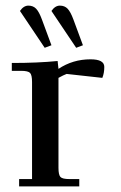

<svg xmlns="http://www.w3.org/2000/svg" viewBox="-20 -663 429 683"><path d="M22 -411V-439Q115 -439 185 -446L188 -418Q239 -452 302 -452Q351 -452 351 -425Q351 -403 344 -386L217 -400Q206 -396 188 -386V-66Q188 -41 195 -33.5Q202 -26 227 -26H262V0H48V-26H94V-371Q94 -396 87 -403.5Q80 -411 55 -411ZM51 -624Q64 -643 81 -643Q98 -643 108.5 -632Q119 -621 129 -594L163 -502L139 -493ZM163 -624Q176 -643 193 -643Q210 -643 220.5 -632Q231 -621 241 -594L275 -502L251 -493Z"/></svg>

Font: Dihjauti
Style: Bold
Weight: 700
Designer: T. Christopher White
Version: Version 3.0.0